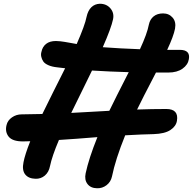

<svg xmlns="http://www.w3.org/2000/svg" viewBox="-20 -837 1033 1029"><path d="M103 -79.1Q46.9 -79.1 26.4 -104.7Q5.9 -130.4 15.1 -167Q21 -191.9 44.2 -208Q67.4 -224.1 96.2 -224.1Q130.9 -224.1 207 -226.1Q260.3 -335 329.1 -471.2Q321.8 -472.2 308.1 -473.6Q294.4 -475.1 287.1 -476.1Q258.3 -479 238.8 -487.8Q219.2 -496.6 211.7 -508.1Q204.1 -519.5 201.2 -533Q198.2 -546.4 202.1 -559.1Q207.5 -586.4 227.1 -601.8Q246.6 -617.2 279.8 -617.2Q290.5 -617.2 303.7 -615.7Q316.9 -614.3 326.7 -612.5Q336.4 -610.8 356.9 -607.2Q377.4 -603.5 391.1 -601.1Q435.5 -702.6 443.8 -746.1Q451.2 -780.3 469.5 -798.1Q487.8 -815.9 515.1 -816.9Q550.8 -816.9 571.8 -792.2Q592.8 -767.6 585.9 -733.9Q576.2 -687 530.8 -584Q622.1 -577.1 730 -573.2Q768.6 -656.2 777.8 -705.1Q783.7 -733.4 803.5 -749.3Q823.2 -765.1 854 -765.1Q885.7 -765.1 905.3 -742.4Q924.8 -719.7 918 -683.1Q910.2 -642.6 876 -569.8H943.8Q1001 -569.8 992.2 -520Q987.3 -489.7 958.3 -469Q929.2 -448.2 881.8 -448.2H815.9Q739.7 -302.2 714.8 -250Q794.9 -252.9 871.1 -252.9Q939 -252.9 928.2 -189Q923.3 -160.2 893.1 -140.1Q862.8 -120.1 803.2 -118.2Q746.6 -117.2 650.9 -111.8Q598.6 17.6 580.1 108.9Q573.7 138.2 551 155.5Q528.3 172.9 500 171.9Q465.8 171.4 448.7 148.9Q431.6 126.5 439 91.8Q456.1 11.7 502 -102.1Q383.3 -92.3 295.9 -86.9Q258.8 0.5 248 53.2Q241.7 85.9 220.2 104Q198.7 122.1 169.9 121.1Q132.3 120.1 114.7 97.4Q97.2 74.7 106 32.2Q113.8 -8.8 142.1 -80.1Q127.9 -79.1 103 -79.1ZM473.1 -459Q459.5 -430.7 420.9 -352.3Q382.3 -273.9 361.8 -231.9Q396 -233.9 463.9 -237.5Q531.7 -241.2 565.9 -243.2Q597.2 -308.1 669.9 -450.2Q567.4 -453.1 473.1 -459Z"/></svg>

Font: Shantell Sans Irregular
Style: Italic
Weight: 600
Italic angle: -11.31°
Designer: Stephen Nixon, Anya Danilova, Shantell Martin
Foundry: Arrow Type
Version: Version 1.006;[9816181b4]